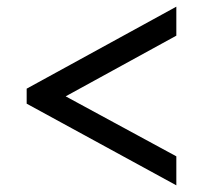

<svg xmlns="http://www.w3.org/2000/svg" viewBox="-20 -646 609 576"><path d="M509 -90 60 -335V-380L509 -626V-539L177 -357L509 -177Z"/></svg>

Font: Noto Serif Devanagari Black
Style: Regular
Weight: 900
Designer: Universal Thirst, Indian Type Foundry and the Monotype Design Team
Foundry: Monotype Imaging Inc.
Version: Version 2.004; ttfautohint (v1.8.4.7-5d5b)